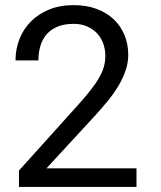

<svg xmlns="http://www.w3.org/2000/svg" viewBox="-20 -741 640 761"><path d="M521 0V-73.7H164.1L355 -280.8Q381.8 -310.1 406 -339.6Q430.2 -369.1 448.7 -399.4Q466.8 -429.7 477.5 -460.7Q488.3 -491.7 488.3 -523.4Q488.3 -565.9 473.4 -602.1Q458.5 -638.2 430.7 -664.6Q402.8 -690.9 362.5 -705.8Q322.3 -720.7 272 -720.7Q217.3 -720.7 174.6 -703.1Q131.8 -685.5 102.5 -655.8Q72.8 -626 57.1 -586.2Q41.5 -546.4 41.5 -501.5H132.3Q132.3 -534.7 140.9 -561.5Q149.4 -588.4 167 -607.4Q184.1 -626 210.2 -636.2Q236.3 -646.5 272 -646.5Q301.3 -646.5 324.5 -636.5Q347.7 -626.5 364.3 -609.4Q380.4 -592.3 388.9 -569.1Q397.5 -545.9 397.5 -519.5Q397.5 -498 392.1 -477.8Q386.7 -457.5 374 -435.1Q361.3 -412.1 340.3 -385.3Q319.3 -358.4 288.1 -323.7L55.2 -64.9V0Z"/></svg>

Font: RobotoMono Nerd Font
Style: Regular
Weight: 400
Monospace: yes
Designer: Google
Version: Version 3.000;Nerd Fonts 3.2.1